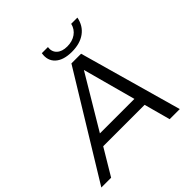

<svg xmlns="http://www.w3.org/2000/svg" viewBox="-260 -1057 1234 1234"><g transform="rotate(-45 357.0 -440.5)"><path d="M393 -700H481L678 0H586L537.5 -179H161L54 0H-35ZM448.5 -750Q372.5 -750 333.8 -785.2Q295 -820.5 305 -881H360.5Q355 -842.5 379.8 -819Q404.5 -795.5 451.5 -795.5Q497.5 -795.5 530 -818.2Q562.5 -841 572 -881H628.5Q616 -818 569 -784Q522 -750 448.5 -750ZM204.5 -252.5H518L420 -613.5Z"/></g></svg>

Font: Argentum Sans Light
Style: Italic
Weight: 300
Italic angle: -11.3°
Designer: Julieta Ulanovsky (font), Owen Earl (portions from Jones font), Cristiano Sobral (main changes and remaster)
Foundry: Julieta Ulanovsky (font), Owen Earl (portions from Jones font), Cristiano Sobral (main changes and remaster)
Version: Version 3.127